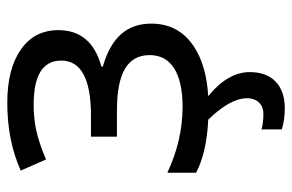

<svg xmlns="http://www.w3.org/2000/svg" viewBox="-158 -428 806 530"><g transform="rotate(-90 245.0 -163.0)"><path d="M132.8 -314.9V-243.2H205.1C308.6 -243.2 357.9 -213.9 357.9 -152.8C357.9 -92.8 306.6 -62 214.8 -62C153.3 -62 92.8 -76.2 33.2 -104V-24.9C69.3 -5.4 118.2 5.9 179.7 8.8C219.2 49.3 238.8 85 238.8 116.2C238.8 145.5 219.7 161.1 195.8 161.1C178.7 161.1 164.1 159.2 152.8 155.8V211.9C170.9 217.3 189.9 220.2 210.9 220.2C275.9 220.2 311 183.1 311 124C311 83.5 289.1 44.9 244.6 8.8C302.2 5.4 348.6 -8.3 383.8 -32.2C424.3 -60.1 444.8 -98.6 444.8 -147.9C444.8 -214.8 407.7 -258.8 326.2 -282.2V-286.1C393.1 -304.2 426.8 -343.8 426.8 -404.8C426.8 -448.7 409.2 -483.4 373.5 -508.3C337.9 -533.2 289.1 -545.9 226.1 -545.9C157.2 -545.9 94.7 -533.7 39.1 -508.8L69.8 -439C100.6 -452.1 127.4 -460.9 149.4 -465.8C171.4 -470.7 195.3 -473.1 221.2 -473.1C302.2 -473.1 342.8 -447.8 342.8 -397C342.8 -342.3 292 -314.9 190.9 -314.9Z"/></g></svg>

Font: Noto Reveo Sans
Style: Regular
Weight: 400
Designer: Monotype Design team
Foundry: Monotype Imaging Inc.
Version: Version 1.04